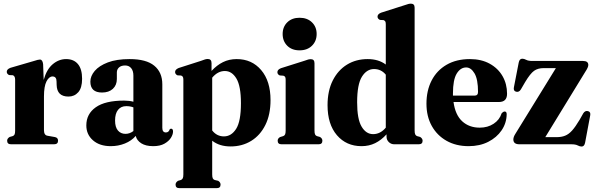

<svg xmlns="http://www.w3.org/2000/svg" viewBox="-20 -768 3172 1022"><path d="M209.5 -426.5 212.5 -342.5Q228 -398.5 260.5 -426Q293 -453.5 332 -453.5Q372.5 -453.5 394.8 -427Q417 -400.5 417 -348.5Q417 -300 396.5 -277Q376 -254 344.5 -254Q283 -254 281.5 -316L281 -334Q281 -361 259.5 -361Q241 -361 227.5 -334.8Q214 -308.5 214 -254.5V-75.5Q214 -48.5 232.5 -45.5L272 -38.5Q289 -35.5 289 -19Q289 0 267.5 0H39Q18 0 18 -19Q18 -31 31.5 -39L47.5 -43.5Q54.5 -46 57.5 -52.2Q60.5 -58.5 60.5 -72V-344.5Q60.5 -363 48.5 -367.5L28.5 -368.5Q16 -374.5 16 -386Q16 -399.5 35.5 -407L161 -443.5Q183 -451 192.5 -451Q206.5 -451 209.5 -426.5Z M439.5 -100.5Q439.5 -161.5 489.8 -197Q540 -232.5 640.5 -232.5Q668.5 -232.5 690 -226.5V-365.5Q690 -391 678.2 -405.2Q666.5 -419.5 646 -419.5Q625 -419.5 613.5 -409Q602 -398.5 602 -382.5V-347.5Q602 -315 580.8 -295.2Q559.5 -275.5 523 -275.5Q461 -275.5 461 -333.5Q461 -363 484.2 -390.5Q507.5 -418 554 -435.8Q600.5 -453.5 670 -453.5Q758.5 -453.5 801.2 -418.2Q844 -383 844 -319V-87.5Q844 -63 863 -63Q878 -63 883 -79Q885.5 -83 890.5 -83Q901 -83 901 -68Q901 -52 889.5 -34Q878 -16 854.8 -3Q831.5 10 795.5 10Q756 10 732 -5.2Q708 -20.5 702.5 -44.5Q680 -18.5 644.8 -4.2Q609.5 10 569.5 10Q510.5 10 475 -21Q439.5 -52 439.5 -100.5ZM592.5 -126.5Q592.5 -91 607.8 -73.2Q623 -55.5 648 -55.5Q670.5 -55.5 690 -70.5V-196.5Q673 -203 652 -203Q624 -203 608.2 -183.2Q592.5 -163.5 592.5 -126.5Z M1106 -432V-390.5Q1134 -421 1166.8 -437.2Q1199.5 -453.5 1240 -453.5Q1320.5 -453.5 1370.2 -395Q1420 -336.5 1420 -235Q1420 -158 1392.5 -102.8Q1365 -47.5 1317 -18Q1269 11.5 1207.5 11.5Q1148 11.5 1109.5 -19V160Q1109.5 174.5 1112.5 181Q1115.5 187.5 1122.5 190L1141.5 194.5Q1154 202.5 1154 214.5Q1154 233.5 1134 233.5H934.5Q914.5 233.5 914.5 214.5Q914.5 203 927.5 194.5L943 190Q949.5 187.5 952.8 181Q956 174.5 956 160.5V-344Q956 -354.5 953 -359.2Q950 -364 943.5 -366L924.5 -367Q912 -373 912 -385Q912 -398 931 -406L1049.5 -444Q1063.5 -449.5 1071.5 -451.8Q1079.5 -454 1086 -454Q1106 -454 1106 -432ZM1177 -390Q1139 -390 1109.5 -354.5V-73.5Q1134 -42 1172 -42Q1211.5 -42 1237 -82.2Q1262.5 -122.5 1262.5 -218.5Q1262.5 -309.5 1238.5 -349.8Q1214.5 -390 1177 -390Z M1574.5 -500Q1533.5 -500 1509 -524.5Q1484.5 -549 1484.5 -587Q1484.5 -625 1509.2 -649.2Q1534 -673.5 1574.5 -673.5Q1615.5 -673.5 1640.5 -649.2Q1665.5 -625 1665.5 -587Q1665.5 -549 1640.5 -524.5Q1615.5 -500 1574.5 -500ZM1654 -431.5V-73.5Q1654 -59 1657 -52.5Q1660 -46 1667 -43.5L1683 -39Q1696 -31.5 1696 -19Q1696 0 1676 0H1478.5Q1458 0 1458 -19Q1458 -31.5 1471 -38.5L1487.5 -43.5Q1494.5 -46 1497.5 -52.5Q1500.5 -59 1500.5 -73V-343Q1500.5 -354 1497.8 -358.5Q1495 -363 1488.5 -365L1469 -366.5Q1456.5 -372 1456.5 -384Q1456.5 -397.5 1475.5 -405L1599 -444Q1613 -449.5 1620.5 -451.2Q1628 -453 1634.5 -453Q1654 -453 1654 -431.5Z M1723.5 -208Q1723.5 -284.5 1751.2 -339.5Q1779 -394.5 1827 -424Q1875 -453.5 1937 -453.5Q1995 -453.5 2033.5 -424.5V-638.5Q2033.5 -649.5 2030.8 -654Q2028 -658.5 2021.5 -661L2002.5 -662Q1989.5 -668 1989.5 -679.5Q1989.5 -693 2008.5 -700.5L2132.5 -740Q2146.5 -745 2153.8 -746.8Q2161 -748.5 2167.5 -748.5Q2187 -748.5 2187 -727V-73.5Q2187 -59 2190.2 -52.5Q2193.5 -46 2200 -43.5L2216.5 -39Q2229.5 -30.5 2229.5 -19Q2229.5 0 2209 0H2078.5Q2061.5 0 2049.5 -11.8Q2037.5 -23.5 2037.5 -40.5V-53Q2009.5 -22 1976.8 -6Q1944 10 1904.5 10Q1823.5 10 1773.5 -48.2Q1723.5 -106.5 1723.5 -208ZM1881 -223.5Q1881 -134 1904.8 -94Q1928.5 -54 1966 -54Q2004.5 -54 2033.5 -88.5V-370.5Q2009 -400.5 1971 -400.5Q1932 -400.5 1906.5 -359.8Q1881 -319 1881 -223.5Z M2679 -269Q2679 -225 2635.5 -225H2394Q2403.5 -156 2440.5 -122.2Q2477.5 -88.5 2533.5 -88.5Q2576 -88.5 2607.5 -109.2Q2639 -130 2650 -164.5Q2659 -174.5 2666.5 -174.5Q2677.5 -174.5 2677 -158.5Q2676 -112.5 2650 -74.2Q2624 -36 2578.8 -13Q2533.5 10 2474.5 10Q2407.5 10 2357 -18.5Q2306.5 -47 2278.2 -97.8Q2250 -148.5 2250 -216Q2250 -286 2277.5 -339.5Q2305 -393 2357 -423.2Q2409 -453.5 2481.5 -453.5Q2542 -453.5 2586.5 -429Q2631 -404.5 2655 -362.8Q2679 -321 2679 -269ZM2391 -270Q2391 -264 2391 -259H2506Q2524.5 -259 2524.5 -278.5Q2524.5 -346 2505.8 -377.5Q2487 -409 2461.5 -409Q2431 -409 2411 -376.2Q2391 -343.5 2391 -270Z M3096.5 -387.5 2882.5 -38H2943Q2969 -38 2988.2 -45.8Q3007.5 -53.5 3025.2 -73.2Q3043 -93 3065 -130L3084.5 -164.5Q3094.5 -180.5 3110 -176.5Q3125.5 -172.5 3121.5 -153L3094.5 -9Q3090.5 12 3076 12Q3066 12 3054.8 6Q3043.5 0 3021 0H2745Q2712.5 0 2712.5 -25.5Q2712.5 -39 2723.5 -56L2939 -405.5H2874.5Q2843 -405.5 2822.8 -391Q2802.5 -376.5 2775.5 -331.5L2752.5 -292Q2742.5 -275.5 2726.5 -280Q2711.5 -284.5 2715.5 -303.5L2741 -434.5Q2745 -455.5 2760 -455.5Q2770 -455.5 2781 -449.5Q2792 -443.5 2814 -443.5H3083.5Q3111.5 -443.5 3111.5 -422Q3111.5 -410 3096.5 -387.5Z"/></svg>

Font: Fraunces 144pt Soft
Style: Bold
Weight: 700
Version: Version 1.000;[0bf87f6ff]